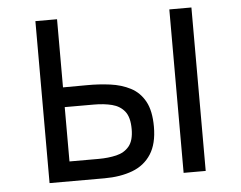

<svg xmlns="http://www.w3.org/2000/svg" viewBox="-53 -820 1105 880"><g transform="rotate(-5 500.0 -380.0)"><path d="M140.6 -10.7V-755.9H240.2V-442.4Q293 -442.4 349.1 -442.9Q405.3 -443.4 457 -436.5Q508.8 -429.7 550.3 -408.2Q591.8 -386.7 615.7 -343.3Q639.6 -299.8 639.6 -226.6Q639.6 -148.4 608.9 -100.6Q578.1 -52.7 522.5 -31.7Q466.8 -10.7 393.6 -10.7ZM756.8 -3.9V-755.9H858.4V-3.9ZM240.2 -101.6H374Q418.9 -101.6 456.1 -110.4Q493.2 -119.1 515.1 -145.5Q537.1 -171.9 537.1 -224.6Q537.1 -279.3 515.6 -306.2Q494.1 -333 457.5 -342.3Q420.9 -351.6 374 -351.6H240.2Z"/></g></svg>

Font: Kosugi
Style: Regular
Weight: 400
Version: Version 4.002